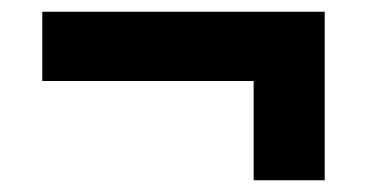

<svg xmlns="http://www.w3.org/2000/svg" viewBox="-20 -385 640 327"><path d="M533 -78V-365H52V-247H412V-78Z"/></svg>

Font: IBM Plex Devanagari
Style: Bold
Weight: 700
Designer: Mike Abbink, Paul van der Laan, Pieter van Rosmalen, Erin McLaughlin
Foundry: Bold Monday
Version: Version 1.0